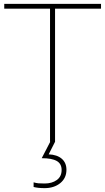

<svg xmlns="http://www.w3.org/2000/svg" viewBox="-20 -734 545 994"><path d="M265 0H239V-689H2V-714H503V-689H265ZM324 145Q324 188 292 214Q260 240 211 240Q177 240 154 234V210Q167 214 179.5 215Q192 216 211 216Q249 216 274 198Q299 180 299 146Q299 114 274 99.5Q249 85 196 85L240 0H265L232 65Q276 67 300 88Q324 109 324 145Z"/></svg>

Font: Noto Sans Thin
Style: Regular
Weight: 100
Designer: Monotype Design Team
Foundry: Monotype Imaging Inc.
Version: Version 2.007